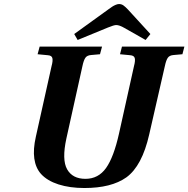

<svg xmlns="http://www.w3.org/2000/svg" viewBox="-20 -925 942 960"><path d="M159.2 -241.2 237.8 -594.2Q245.1 -621.1 241.9 -634.3Q238.8 -647.5 219.2 -648.9L168 -653.8L178.2 -691.9H490.2L480 -653.8L436 -649.9Q415.5 -648.4 407 -636.2Q398.4 -624 392.1 -594.2L312 -232.9Q288.6 -126 315.7 -78.4Q342.8 -30.8 407.2 -30.8Q471.7 -30.8 510.3 -85Q548.8 -139.2 575.2 -257.8L649.9 -594.2Q657.2 -621.1 653.8 -634.3Q650.4 -647.5 630.9 -648.9L580.1 -653.8L589.8 -691.9H901.9L892.1 -653.8L848.1 -649.9Q827.6 -648.4 819.1 -636.2Q810.5 -624 804.2 -594.2L726.1 -252.9Q690.4 -95.2 611.8 -38.1Q536.6 15.1 401.9 15.1Q329.1 15.1 272.7 -2.9Q216.3 -21 185.1 -55.2Q130.9 -116.2 159.2 -241.2ZM351.1 -754.9 522.9 -878.9Q535.2 -887.7 541.3 -891.8Q547.4 -896 557.4 -900.4Q567.4 -904.8 575.2 -904.8Q587.4 -904.8 597.2 -897.9Q606.9 -891.1 620.1 -877L731.9 -754.9L708 -725.1L602.1 -785.2Q577.1 -799.8 561 -799.8Q549.8 -799.8 519 -787.1L368.2 -725.1Z"/></svg>

Font: Linguistics Pro
Style: Bold Italic
Weight: 700
Italic angle: -12°
Designer: Stefan Peev, Context Ltd
Foundry: Stefan Peev, Context Ltd
Version: Version 001.000